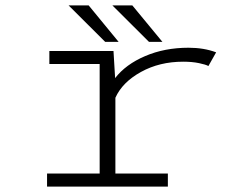

<svg xmlns="http://www.w3.org/2000/svg" viewBox="-20 -688 890 708"><path d="M579 -533.5H529.5L394.5 -668H468ZM417.5 -533.5H368L233 -668H307ZM405.5 -48H599V0H153.5V-48H347.5V-452H162V-500H398.5L404.5 -400Q443.5 -450.5 515.2 -481.2Q587 -512 675 -512Q732 -512 777 -495L748.5 -444.5Q739 -450 713.8 -455.2Q688.5 -460.5 655.5 -460.5Q568 -460.5 499.5 -422.5Q431 -384.5 405.5 -327.5Z"/></svg>

Font: League Mono Wide UltraLight
Style: Regular
Weight: 200
Width: 8
Designer: Tyler Finck
Foundry: The League of Moveable Type / Tyler Finck
Version: Version 2.210